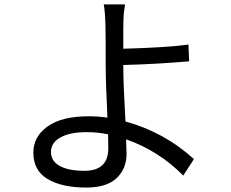

<svg xmlns="http://www.w3.org/2000/svg" viewBox="-20 -802 1040 863"><path d="M466.8 -135.7Q466.8 -142.6 466.3 -163.6Q465.8 -184.6 465.8 -198.2Q419.9 -208 369.1 -208Q293.9 -208 251.5 -184.1Q209 -160.2 209 -119.1Q209 -78.1 248.5 -56.2Q288.1 -34.2 359.4 -34.2Q466.8 -34.2 466.8 -135.7ZM534.2 -509.8V-502.9Q534.2 -427.7 543.9 -255.9Q718.8 -208 851.6 -86.9L803.7 -12.7Q694.3 -124 546.9 -175.8Q548.8 -123 548.8 -110.4Q548.8 -43.9 504.4 -1.5Q460 41 367.2 41Q258.8 41 194.3 2.9Q129.9 -35.2 129.9 -116.2Q129.9 -187.5 193.4 -233.4Q256.8 -279.3 378.9 -279.3Q419.9 -279.3 462.9 -273.4Q455.1 -433.6 455.1 -502.9Q455.1 -641.6 454.1 -683.6Q452.1 -753.9 446.3 -782.2H542Q539.1 -764.6 537.1 -746.6Q535.2 -728.5 534.7 -706.5Q534.2 -684.6 534.2 -669.4Q534.2 -654.3 534.2 -625.5Q534.2 -596.7 534.2 -583Q721.7 -587.9 827.1 -601.6L830.1 -526.4Q683.6 -513.7 534.2 -509.8Z"/></svg>

Font: GenYoGothic TW TTF Regular
Style: Regular
Weight: 400
Version: Version 1.300